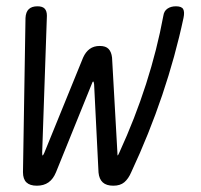

<svg xmlns="http://www.w3.org/2000/svg" viewBox="-20 -580 640 610"><path d="M97 10Q75 10 64 -0.5Q53 -11 53 -33L61 -523Q62 -542 71.5 -551Q81 -560 99 -560Q115 -560 122 -552.5Q129 -545 129 -530L114 -95Q114 -86 115.5 -86Q117 -86 121 -95L244 -397Q252 -415 265 -424.5Q278 -434 297 -434Q316 -434 325 -424.5Q334 -415 336 -397L353 -95Q353 -86 354 -86Q355 -86 359 -95Q409 -204 444 -313Q479 -422 499 -530Q501 -545 512 -552.5Q523 -560 539 -560Q557 -560 562 -551Q567 -542 563 -523Q537 -401 495.5 -278Q454 -155 397 -33Q388 -12 375 -1Q362 10 340 10Q318 10 306.5 -0.5Q295 -11 293 -32L279 -312Q278 -321 276 -321Q274 -321 271 -312L158 -33Q149 -11 134 -0.5Q119 10 97 10Z"/></svg>

Font: Maple Mono ExtraLight
Style: Italic
Weight: 275
Italic angle: -10°
Monospace: yes
Designer: subframe7536
Version: Version 7.000